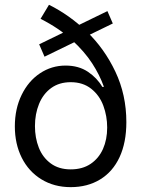

<svg xmlns="http://www.w3.org/2000/svg" viewBox="-20 -771 591 802"><path d="M166 -534.2 143.6 -585.9 428.7 -724.6 451.2 -672.9ZM42 -243.2Q42 -316.4 70.3 -374.5Q98.6 -432.6 147 -464.8Q195.3 -497.1 253.9 -497.1Q308.6 -497.1 347.2 -471.2Q385.7 -445.3 407.2 -408.2H414.1Q396.5 -458 364.7 -506.8Q333 -555.7 279.8 -604.5Q226.6 -653.3 149.4 -692.4L184.6 -751Q269.5 -709 342.8 -638.7Q416 -568.4 461.9 -471.7Q507.8 -375 507.8 -260.7Q507.8 -175.8 479.5 -114.7Q451.2 -53.7 398.4 -21.5Q345.7 10.7 275.4 10.7Q206.1 10.7 152.8 -22Q99.6 -54.7 70.8 -112.3Q42 -169.9 42 -243.2ZM427.7 -238.3Q427.7 -286.1 411.6 -329.6Q395.5 -373 360.8 -400.4Q326.2 -427.7 275.4 -427.7Q227.5 -427.7 193.8 -403.3Q160.2 -378.9 143.1 -336.9Q126 -294.9 126 -244.1Q126 -195.3 142.1 -154.3Q158.2 -113.3 191.9 -88.4Q225.6 -63.5 275.4 -63.5Q324.2 -63.5 358.4 -86.4Q392.6 -109.4 410.2 -148.9Q427.7 -188.5 427.7 -238.3Z"/></svg>

Font: Pretendard GOV Variable
Style: Regular
Weight: 400
Designer: Base glyphs from Inter by Rasmus Andersson; Hangul glyphs from Noto Sans CJK(Source Han Sans) by Jang Soo-young and Kang
Foundry: Kil Hyung-jin
Version: Version 1.307;Glyphs 3.2 (3192)